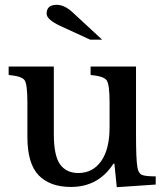

<svg xmlns="http://www.w3.org/2000/svg" viewBox="-20 -769 685 799"><path d="M436 -240V-342Q436 -417 424 -434.5Q412 -452 357 -457V-492H546V-209Q546 -104 552 -72Q556 -48 570 -41.5Q584 -35 628 -35V-1L466 10L456 -88H452Q390 9 275 9Q188 9 141 -39.5Q94 -88 94 -199V-342Q94 -418 82.5 -435Q71 -452 16 -457V-492H204V-211Q204 -121 230 -85Q256 -49 306 -49Q366 -49 401 -98.5Q436 -148 436 -240ZM405 -604H355L229 -662Q174 -688 174 -712Q174 -749 216 -749Q250 -749 286 -714Z"/></svg>

Font: Kolar Light
Style: Regular
Weight: 300
Designer: Ramakrishna Saiteja (Kannada); Shiva Nallaperumal (Latin)
Foundry: Indian Type Foundry
Version: Version 1.001;PS 1.0;hotconv 1.0.88;makeotf.lib2.5.647800